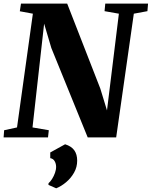

<svg xmlns="http://www.w3.org/2000/svg" viewBox="-31 -763 842 1066"><path d="M-11 0 -8 -40 63.5 -55.5 151.5 -687 79 -700.5 85.5 -743H342L526 -271L563 -150L629 -687L549.5 -701L553.5 -743H791L787.5 -701L712 -687L614 0H456L254 -496.5L214 -631.5L149.5 -55.5L240 -40L235.5 0ZM238 263.5 238.5 254Q248 246.5 258 230.8Q268 215 274.5 196.5Q281 178 280.5 161.5Q280 145 272.2 131.5Q264.5 118 248 115V83.5L330.5 38Q365.5 49 381.5 71.5Q397.5 94 397.5 129Q397.5 165 380.2 195.5Q363 226 336.2 248.5Q309.5 271 281 282.5Z"/></svg>

Font: Merriweather 60pt Black
Style: Italic
Weight: 900
Italic angle: -7.8°
Version: Version 2.101